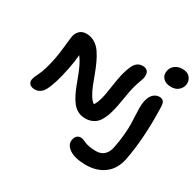

<svg xmlns="http://www.w3.org/2000/svg" viewBox="-206 -974 1493 1464"><g transform="rotate(30 541.0 -241.5)"><path d="M986.8 -580.1Q940.9 -580.1 916.3 -606.2Q891.6 -632.3 899.9 -670.9Q906.2 -704.1 933.3 -723.6Q960.4 -743.2 997.1 -743.2Q1043.5 -743.2 1065.4 -714.8Q1087.4 -686.5 1081.1 -651.9Q1075.2 -622.1 1051.3 -601.1Q1027.3 -580.1 986.8 -580.1ZM97.2 -43.9Q66.9 -43.9 51.3 -60.1Q35.6 -76.2 41 -101.1Q43.5 -113.8 51.5 -132.3Q59.6 -150.9 69.1 -169.9Q78.6 -189 91.1 -229.5Q103.5 -270 113.8 -321.8Q123.5 -370.1 131.3 -446Q139.2 -522 141.1 -532.2Q147.9 -567.9 170.2 -588.9Q192.4 -609.9 229 -609.9Q269 -609.9 302.2 -589.8Q335.4 -569.8 358.4 -536.1Q381.3 -502.4 400.4 -461.4Q419.4 -420.4 435.8 -376Q452.1 -331.5 467.5 -292.2Q482.9 -252.9 502.7 -220Q522.5 -187 544.9 -171.9Q566.9 -202.1 581.1 -269Q587.4 -300.3 596.7 -364.3Q606 -428.2 616 -471.4Q626 -514.6 644 -554.2Q669.9 -611.8 722.2 -611.8Q743.2 -611.8 756.6 -603Q770 -594.2 774.2 -579.8Q778.3 -565.4 777.1 -548.8Q775.9 -532.2 769 -515.1Q755.9 -481.4 746.3 -447.3Q736.8 -413.1 732.4 -389.9Q728 -366.7 721.2 -325Q714.4 -283.2 709 -255.9Q700.7 -215.3 692.4 -186.5Q684.1 -157.7 670.4 -129.4Q656.7 -101.1 639.9 -83.7Q623 -66.4 597.9 -55.7Q572.8 -44.9 541 -44.9Q504.9 -44.9 476.1 -59.8Q447.3 -74.7 426.8 -101.1Q406.2 -127.4 389.9 -159.9Q373.5 -192.4 358.9 -231Q344.2 -269.5 330.8 -305.4Q317.4 -341.3 299.3 -378.2Q281.2 -415 261.2 -439.9Q256.3 -378.9 243.2 -314Q213.4 -164.1 176.8 -96.2Q147.9 -43.9 97.2 -43.9ZM723.1 259.8Q625.5 259.8 575.9 225.8Q526.4 191.9 536.1 145Q540.5 122.6 553.7 109.9Q566.9 97.2 586.9 97.2Q598.1 97.2 611.3 102.3Q624.5 107.4 637.2 113.5Q649.9 119.6 676.8 124.8Q703.6 129.9 737.8 129.9Q779.3 129.9 806.4 105.7Q833.5 81.5 842.8 36.1Q856 -29.3 861.1 -87.4Q866.2 -145.5 865.2 -185.5Q864.3 -225.6 862.1 -259.5Q859.9 -293.5 859.9 -324.5Q859.9 -355.5 865.2 -380.9Q874.5 -426.8 897.9 -449Q921.4 -471.2 950.2 -471.2Q974.1 -471.2 986.3 -458Q998.5 -444.8 999 -411.1Q1008.3 -142.1 967.8 66.9Q948.2 162.1 883.1 210.9Q817.9 259.8 723.1 259.8Z"/></g></svg>

Font: Shantell Sans Irregular
Style: Italic
Weight: 600
Italic angle: -11.31°
Designer: Stephen Nixon, Anya Danilova, Shantell Martin
Foundry: Arrow Type
Version: Version 1.006;[9816181b4]